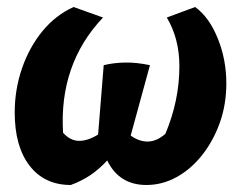

<svg xmlns="http://www.w3.org/2000/svg" viewBox="-20 -517 688 548"><path d="M182 11Q107 11 64.5 -44Q22 -99 22 -196Q22 -262 43 -322.5Q64 -383 101.5 -428.5Q139 -474 190 -497L274 -467Q148 -334 160 -138Q181 -115 206 -115Q231 -115 260 -133L276 -331Q305 -338 337.5 -338.5Q370 -339 408 -331L353 -130Q377 -113 401 -113Q427 -113 452 -135Q492 -230 492 -328Q492 -407 456 -467L537 -497Q577 -468 601.5 -407.5Q626 -347 626 -279Q626 -219 607.5 -167Q589 -115 557 -74.5Q525 -34 484 -11.5Q443 11 398 11Q320 11 286 -59Q262 -33 237 -16.5Q212 0 182 11Z"/></svg>

Font: Piazzolla
Style: Bold Italic
Weight: 700
Italic angle: -11.3°
Designer: Juan Pablo del Peral
Foundry: Huerta Tipografica
Version: Version 1.330